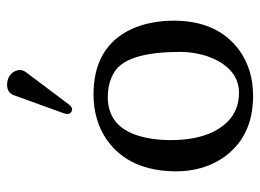

<svg xmlns="http://www.w3.org/2000/svg" viewBox="-116 -606 732 540"><g transform="rotate(-90 250.0 -336.0)"><path d="M280.8 -682.1Q307.6 -682.1 319.8 -660.2Q322.8 -653.3 323.2 -647Q322.8 -636.7 316.9 -628.9L225.1 -506.8Q218.8 -499.5 212.9 -499Q200.2 -500.5 199.2 -512.2Q199.7 -516.6 201.2 -522L252.9 -665Q260.3 -681.6 280.8 -682.1ZM38.1 -205.1Q38.1 -338.9 126.5 -401.4Q180.2 -438.5 253.9 -439Q388.7 -439 438.5 -331.5Q461.4 -280.8 461.9 -213.9Q461.9 -89.8 378.4 -28.8Q324.7 9.8 250 9.8Q132.8 9.8 74.2 -77.6Q38.6 -132.8 38.1 -205.1ZM247.1 -398.9Q148.9 -398.9 129.9 -275.9Q126 -250 126 -222.2Q126 -113.8 178.2 -61.5Q210.4 -29.8 258.8 -29.8Q319.8 -29.8 353 -97.2Q373.5 -140.6 374 -195.8Q374 -332 326.7 -373.5Q296.4 -398.4 247.1 -398.9Z"/></g></svg>

Font: Linux Biolinum Capitals O
Style: Small Caps
Weight: 400
Designer: Philipp H. Poll
Foundry: Philipp H. Poll
Version: Version 1.0.4